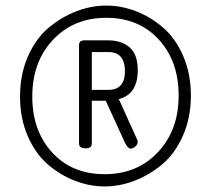

<svg xmlns="http://www.w3.org/2000/svg" viewBox="-20 -705 758 690"><path d="M52 -358Q52 -438 80.5 -502.5Q109 -567 155 -605.5Q201 -644 254.5 -664.5Q308 -685 362 -685Q416 -685 469 -664.5Q522 -644 566.5 -605.5Q611 -567 638.5 -503.5Q666 -440 666 -362Q666 -282 637.5 -217.5Q609 -153 563 -114.5Q517 -76 463.5 -55.5Q410 -35 356 -35Q302 -35 249 -55.5Q196 -76 151.5 -114.5Q107 -153 79.5 -216.5Q52 -280 52 -358ZM96 -358Q96 -235 167.5 -157Q239 -79 356 -79Q473 -79 547.5 -158Q622 -237 622 -362Q622 -485 550.5 -563Q479 -641 362 -641Q245 -641 170.5 -562Q96 -483 96 -358ZM264 -189V-543Q264 -558 280 -560H369Q416 -560 445.5 -535Q475 -510 475 -453Q475 -366 407 -349L473 -203Q475 -197 475 -196Q475 -186 466.5 -178.5Q458 -171 449 -171Q440 -171 430 -190L360 -343H310V-189Q310 -172 288 -172Q264 -172 264 -189ZM310 -382H369Q429 -382 429 -449Q429 -518 369 -518H310Z"/></svg>

Font: Terminal Dosis
Style: Regular
Weight: 400
Designer: Edgar Tolentino, Pablo Impallari, Igino Marini
Foundry: Edgar Tolentino, Pablo Impallari, Igino Marini
Version: Version 1.007